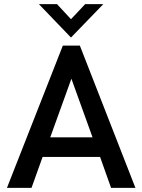

<svg xmlns="http://www.w3.org/2000/svg" viewBox="-20 -911 690 931"><path d="M13.7 0 284.7 -689.9H367.2L636.7 0H518.6L465.3 -149.9H186.5L132.8 0ZM223.6 -245.1H428.7L326.2 -529.3ZM324.2 -729 168.5 -891.1H256.3L324.2 -817.9L393.1 -891.1H481Z"/></svg>

Font: Acari Sans SemiBold
Style: Regular
Weight: 600
Designer: Alfredo Marco Pradil and Stefan Peev
Foundry: Hanken Design Co.
Version: Version 1.045;January 11, 2019;FontCreator 11.5.0.2425 64-bi